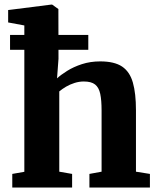

<svg xmlns="http://www.w3.org/2000/svg" viewBox="-20 -840 705 860"><path d="M89 -70.5V-726L16.5 -739.5V-795L210 -819.5H213.5L241.5 -799.5L242 -576.5L235.5 -489Q252 -504.5 280.8 -522.5Q309.5 -540.5 347.2 -552.8Q385 -565 429 -565Q492.5 -565 527 -541.8Q561.5 -518.5 575.2 -470Q589 -421.5 589 -346V-71L651.5 -61V0H380.5V-61L435 -71V-345.5Q435 -391 429 -419.5Q423 -448 406 -461.5Q389 -475 355.5 -475Q334.5 -475 314 -468.5Q293.5 -462 276 -451.8Q258.5 -441.5 245.5 -430.5V-71L303 -61V0H35V-61ZM25 -683.5H375.5V-617H25Z"/></svg>

Font: Merriweather 24pt ExtraBold
Style: Regular
Weight: 800
Version: Version 2.100